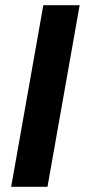

<svg xmlns="http://www.w3.org/2000/svg" viewBox="-20 -720 327 740"><path d="M23 0 147 -700H287L163 0Z"/></svg>

Font: DM Sans 18pt ExtraBold
Style: Italic
Weight: 800
Italic angle: -10°
Designer: Colophon Foundry, Jonny Pinhorn
Foundry: Colophon Foundry
Version: Version 4.004;gftools[0.9.30]